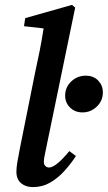

<svg xmlns="http://www.w3.org/2000/svg" viewBox="-20 -750 440 784"><path d="M114 14Q85 14 66 -2Q47 -18 47 -49Q47 -64 50.5 -86Q54 -108 61 -143L123 -452Q133 -497 142 -542.5Q151 -588 158 -634L78 -643L83 -676L274 -730L287 -719L167 -138Q163 -121 161 -108.5Q159 -96 159 -88Q159 -78 165.5 -72Q172 -66 180 -66Q208 -66 263 -133L290 -113Q270 -82 243.5 -52.5Q217 -23 185 -4.5Q153 14 114 14ZM317 -291Q286 -291 266 -311Q246 -331 246 -359Q246 -394 271 -417.5Q296 -441 330 -441Q362 -441 381 -421Q400 -401 400 -373Q400 -338 375 -314.5Q350 -291 317 -291Z"/></svg>

Font: Source Serif 4 Semibold
Style: Italic
Weight: 600
Italic angle: -12°
Designer: Frank Grießhammer
Foundry: Adobe
Version: Version 4.005;hotconv 1.1.0;makeotfexe 2.6.0